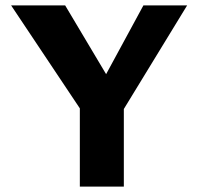

<svg xmlns="http://www.w3.org/2000/svg" viewBox="-20 -687 732 707"><path d="M274 0V-288L21 -667H220L410 -348H335L508 -667H669L413 -248L436 -334V0Z"/></svg>

Font: Maven Pro
Style: Bold
Weight: 700
Designer: Joe Prince
Foundry: Joe Prince
Version: Version 2.103